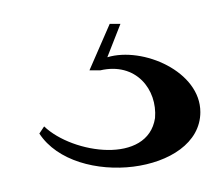

<svg xmlns="http://www.w3.org/2000/svg" viewBox="-20 -24 188 161"><path d="M13 88C43 134 148 122 148 70C148 36 100 15 70 24L81 -4H72L55 35H64C94 28 112 51 110 75C104 114 41 105 17 82Z"/></svg>

Font: Emberly
Style: Regular
Weight: 400
Designer: Rajesh Rajput
Foundry: Rajesh Rajput
Version: Version 1.000